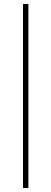

<svg xmlns="http://www.w3.org/2000/svg" viewBox="-20 -745 257 961"><path d="M95 196V-725H122V196Z"/></svg>

Font: Piazzolla Thin
Style: Regular
Weight: 100
Designer: Juan Pablo del Peral
Foundry: Huerta Tipografica
Version: Version 1.330